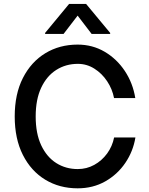

<svg xmlns="http://www.w3.org/2000/svg" viewBox="-20 -969 775 998"><path d="M683.2 -459.2H572.8Q563.9 -506 536.9 -546.7Q509.9 -587.4 470.5 -612.2Q431.1 -637.1 384.6 -637.1Q322.1 -637.1 272.4 -605.5Q222.7 -573.9 194.1 -513Q165.5 -452.1 165.5 -363.6Q165.5 -274.9 194.2 -213.8Q223 -152.7 272.5 -121.4Q322.1 -90.2 384.2 -90.2Q430.4 -90.2 469.8 -111.9Q509.2 -133.5 536.6 -170.8Q563.9 -208.1 573.2 -254.6H683.9Q672.2 -182.5 631.4 -122.3Q590.6 -62.1 527 -26.1Q463.4 9.9 383.5 9.9Q289.1 9.9 215.2 -35Q141.3 -79.9 98.9 -163.7Q56.5 -247.5 56.5 -363.6Q56.5 -480.1 99.1 -563.7Q141.7 -647.4 215.6 -692.3Q289.4 -737.2 383.5 -737.2Q460.6 -737.2 523.8 -700.1Q587 -663 628.9 -600Q670.8 -536.9 683.2 -459.2ZM310.4 -792.6H214.5V-797.9L339.1 -948.5H427.6L552.6 -797.9V-792.6H456.3L383.5 -887.8Z"/></svg>

Font: Inter Zeller Medium
Style: Regular
Weight: 500
Designer: Rasmus Andersson; Joe Bland
Foundry: zeller
Version: Version 3.015;git-dec3a8cb1